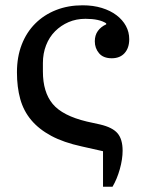

<svg xmlns="http://www.w3.org/2000/svg" viewBox="-20 -550 553 725"><path d="M369 21 289 3Q220 -12 173.5 -37Q127 -62 98 -96.5Q69 -131 56.5 -176Q44 -221 44 -277Q44 -335 62 -381.5Q80 -428 113 -461Q146 -494 191.5 -512Q237 -530 292 -530Q332 -530 364.5 -520Q397 -510 420 -492.5Q443 -475 455.5 -452Q468 -429 468 -402Q468 -369 450.5 -349.5Q433 -330 402 -330Q370 -330 354 -349Q338 -368 338 -394Q338 -417 349.5 -433Q361 -449 381 -458V-462Q355 -479 303 -479Q268 -479 239 -466.5Q210 -454 188 -432Q166 -410 154 -379Q142 -348 142 -312V-280Q142 -202 179 -157.5Q216 -113 308 -91L358 -80Q405 -69 424 -46.5Q443 -24 443 19Q443 51 432.5 88.5Q422 126 405 155H369Z"/></svg>

Font: IBM Plex Serif Text
Style: Regular
Weight: 450
Designer: Mike Abbink, Paul van der Laan, Pieter van Rosmalen
Foundry: Bold Monday
Version: Version 3.001